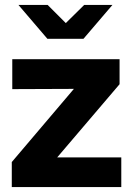

<svg xmlns="http://www.w3.org/2000/svg" viewBox="-20 -762 543 782"><path d="M28 0ZM28 0V-102L281 -400L30 -399V-521H467V-419L213 -121H474V0ZM174 -742 248 -668 323 -742H438L320 -604H173L55 -742Z"/></svg>

Font: Rosa Sans
Style: Bold
Weight: 700
Designer: Pentagram / MCKL
Foundry: Pentagram / MCKL
Version: Version 1.005;September 16, 2019;FontCreator 11.5.0.2425 64-